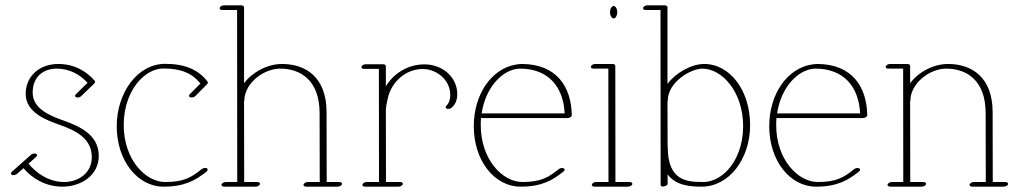

<svg xmlns="http://www.w3.org/2000/svg" viewBox="-20 -697 3862 726"><path d="M77.1 -342.3C77.1 -271 155.8 -242.7 205.1 -225.1C260.7 -205.1 327.1 -176.8 327.1 -103C327.1 -41.5 275.4 -8.8 222.2 -8.8C166.5 -8.8 117.7 -41 87.9 -78.1L116.7 -104C121.6 -108.4 121.1 -113.8 115.7 -115.7C110.4 -117.7 102.1 -116.2 97.2 -111.8L24.9 -47.4C22.5 -45.4 21.5 -43 21.5 -41C21.5 -31.2 39.1 -34.7 44.4 -39.6L68.8 -61C100.1 -24.4 150.4 8.8 215.8 8.8C285.6 8.8 353.5 -33.2 353.5 -107.4C353.5 -189 278.3 -220.2 221.7 -240.7C171.9 -258.3 103.5 -284.7 103.5 -346.7C103.5 -406.7 143.6 -437.5 194.3 -437.5C243.7 -437.5 283.7 -414.1 311 -383.8L266.6 -340.3C262.2 -335.9 263.2 -331.1 268.6 -329.1C273.9 -327.1 282.7 -329.1 287.1 -333.5L336.9 -381.8C339.8 -384.8 340.3 -388.7 338.4 -391.1C309.6 -424.8 264.2 -455.1 200.7 -455.1C126.5 -455.1 77.1 -406.7 77.1 -342.3Z M421.4 -219.7C421.4 -88.9 500.5 8.8 598.1 8.8C677.2 8.8 719.2 -14.6 761.7 -48.8C764.2 -50.8 765.1 -53.2 765.1 -55.2C765.1 -65.4 749 -62.5 742.7 -57.6C703.1 -25.4 674.3 -8.8 604.5 -8.8C529.3 -8.8 447.8 -94.7 447.8 -224.1C447.8 -259.3 453.6 -291.5 463.9 -319.8C491.7 -396 547.9 -438 598.1 -438C663.1 -438 706.1 -420.9 737.8 -381.3L697.3 -340.3C692.9 -335.9 693.8 -331.1 699.7 -329.1C705.6 -327.1 713.9 -329.1 718.3 -333.5L763.7 -379.4C765.1 -380.9 766.1 -383.3 766.1 -385.3C766.1 -386.2 765.6 -387.2 765.1 -388.2C730.5 -433.6 679.2 -455.6 604.5 -455.6C499.5 -455.6 421.4 -345.7 421.4 -219.7Z M810.5 -665.5C810.5 -661.6 814.5 -659.2 820.3 -659.2H876.5L877 -8.8H834C827.1 -8.8 819.8 -4.9 817.9 0C815.9 4.9 820.8 8.8 827.6 8.8H946.8C953.6 8.8 960.9 4.9 962.9 0C964.8 -4.9 960 -8.8 953.1 -8.8H903.3L902.8 -313.5C903.3 -314.5 903.8 -314.9 903.8 -315.9C903.8 -326.7 905.8 -337.9 909.7 -348.1C928.7 -400.4 988.3 -437.5 1039.6 -437.5C1112.8 -437.5 1188.5 -397 1188.5 -268.6L1189 -8.8H1144C1137.2 -8.8 1129.9 -4.9 1127.9 0C1126 4.9 1130.9 8.8 1137.7 8.8H1256.8C1263.7 8.8 1273.4 4.4 1273.4 -2C1273.4 -5.9 1269 -8.8 1263.2 -8.8H1215.3L1214.8 -272.9C1214.8 -405.3 1135.7 -455.1 1046.4 -455.1C990.2 -455.1 934.1 -423.8 902.8 -382.3V-669.9C902.8 -673.3 898.4 -676.8 892.6 -676.8H826.7C819.8 -676.8 810.5 -672.4 810.5 -665.5Z M1346.7 -442.9C1346.7 -439 1350.6 -436.5 1356.4 -436.5H1412.6L1413.1 -8.8H1366.2C1359.4 -8.8 1352.5 -4.9 1350.6 0C1348.6 4.9 1353 8.8 1359.9 8.8H1486.8C1493.7 8.8 1501 4.9 1502.9 0C1504.9 -4.9 1500 -8.8 1493.2 -8.8H1439.5L1439 -282.7C1439 -293.5 1446.8 -329.6 1450.7 -341.3C1471.7 -399.4 1522.5 -436 1578.6 -436C1630.9 -436 1682.6 -395.5 1682.6 -337.4C1682.6 -319.3 1676.3 -304.7 1668.5 -297.9C1663.6 -293.5 1664.1 -288.6 1669.4 -286.1C1674.8 -283.7 1683.1 -285.6 1688 -290C1703.6 -303.7 1709 -321.3 1709 -341.3C1709 -404.3 1654.3 -453.6 1585 -453.6C1520.5 -453.6 1467.8 -418 1439 -370.6V-447.3C1439 -450.7 1434.6 -454.1 1428.7 -454.1H1362.8C1356 -454.1 1346.7 -449.7 1346.7 -442.9Z M1801.3 -268.1C1816.4 -369.1 1880.4 -431.6 1938.5 -437C1941.4 -437.5 1944.8 -437.5 1947.8 -437.5C2053.7 -436.5 2109.9 -369.6 2115.2 -268.1ZM1798.8 -250.5H2125.5C2132.8 -250.5 2140.6 -254.9 2142.1 -259.8V-261.7C2140.1 -371.1 2083 -454.1 1954.6 -455.1C1947.3 -455.1 1939.5 -454.1 1932.1 -453.1C1839.8 -438.5 1771.5 -341.8 1771.5 -219.7C1771.5 -88.4 1850.6 8.8 1948.2 8.8C2027.3 8.8 2068.8 -14.6 2111.3 -48.8C2116.2 -52.7 2116.2 -58.1 2111.3 -60.5C2106.4 -63 2097.7 -61.5 2092.8 -57.6C2053.2 -25.4 2024.4 -8.8 1955.1 -8.8C1879.9 -8.8 1797.9 -94.2 1797.9 -223.6C1797.9 -232.9 1797.9 -241.7 1798.8 -250.5Z M2286.6 -650.9C2286.6 -638.2 2293 -627.4 2300.3 -627.4C2307.6 -627.4 2314 -638.2 2314 -650.9C2314 -663.6 2307.6 -674.3 2300.3 -674.3C2293 -674.3 2286.6 -663.6 2286.6 -650.9ZM2214.4 -443.8C2214.4 -439.9 2218.3 -437.5 2224.1 -437.5H2280.3L2280.8 -8.8H2233.9C2227.1 -8.8 2220.2 -4.9 2218.3 0C2216.3 4.9 2220.7 8.8 2227.5 8.8H2354.5C2361.3 8.8 2371.1 4.4 2371.1 -2C2371.1 -5.9 2366.7 -8.8 2360.8 -8.8H2307.1L2306.6 -448.2C2306.6 -451.7 2302.2 -455.1 2296.4 -455.1H2230.5C2223.6 -455.1 2214.4 -450.7 2214.4 -443.8Z M2411.6 -665.5C2411.6 -661.6 2415.5 -659.2 2421.4 -659.2H2477.5L2478 2C2478 6.5 2482 8.3 2486.8 8.3C2494.5 8.3 2504.4 3.7 2504.4 -2V-37.6C2534.7 3.4 2585.9 8.8 2632.8 8.8C2737.8 8.8 2816.4 -97.2 2816.4 -223.6C2816.4 -354.5 2740.7 -455.1 2642.6 -455.1C2595.2 -455.1 2536.6 -422.9 2503.9 -379.9V-669.9C2503.9 -673.3 2499.5 -676.8 2493.7 -676.8H2427.7C2420.9 -676.8 2411.6 -672.4 2411.6 -665.5ZM2635.7 -437.5C2710.4 -437.5 2790 -349.6 2790 -219.7C2790 -185.1 2784.2 -152.8 2773.9 -125C2746.1 -48.8 2689.9 -8.8 2639.2 -8.8C2576.2 -8.8 2504.9 -13.7 2504.9 -141.1C2504.9 -142.1 2504.9 -143.1 2504.4 -143.6L2503.9 -313.5C2504.4 -314.5 2504.9 -314.9 2504.9 -315.9C2504.9 -387.7 2593.3 -437.5 2635.7 -437.5Z M2918.5 -268.1C2933.6 -369.1 2997.6 -431.6 3055.7 -437C3058.6 -437.5 3062 -437.5 3064.9 -437.5C3170.9 -436.5 3227.1 -369.6 3232.4 -268.1ZM2916 -250.5H3242.7C3250 -250.5 3257.8 -254.9 3259.3 -259.8V-261.7C3257.3 -371.1 3200.2 -454.1 3071.8 -455.1C3064.5 -455.1 3056.6 -454.1 3049.3 -453.1C2957 -438.5 2888.7 -341.8 2888.7 -219.7C2888.7 -88.4 2967.8 8.8 3065.4 8.8C3144.5 8.8 3186 -14.6 3228.5 -48.8C3233.4 -52.7 3233.4 -58.1 3228.5 -60.5C3223.6 -63 3214.8 -61.5 3210 -57.6C3170.4 -25.4 3141.6 -8.8 3072.3 -8.8C2997.1 -8.8 2915 -94.2 2915 -223.6C2915 -232.9 2915 -241.7 2916 -250.5Z M3329.1 -443.8C3329.1 -439.9 3333 -437.5 3338.9 -437.5H3395L3395.5 -8.8H3352.5C3345.7 -8.8 3338.4 -4.9 3336.4 0C3334.5 4.9 3339.4 8.8 3346.2 8.8H3465.3C3472.2 8.8 3479.5 4.9 3481.4 0C3483.4 -4.9 3478.5 -8.8 3471.7 -8.8H3421.9L3421.4 -313C3421.9 -314 3422.4 -314.9 3422.4 -315.9C3422.4 -326.7 3424.3 -337.9 3428.2 -348.1C3447.3 -400.4 3506.8 -437.5 3558.1 -437.5C3631.3 -437.5 3707 -397 3707 -268.6L3707.5 -8.8H3662.6C3655.8 -8.8 3648.4 -4.9 3646.5 0C3644.5 4.9 3649.4 8.8 3656.2 8.8H3775.4C3782.2 8.8 3792 4.4 3792 -2C3792 -5.9 3787.6 -8.8 3781.7 -8.8H3733.9L3733.4 -272.9C3733.4 -405.3 3654.3 -455.1 3564.9 -455.1C3508.8 -455.1 3452.6 -424.3 3421.4 -382.3V-448.2C3421.4 -451.7 3417 -455.1 3411.1 -455.1H3345.2C3338.4 -455.1 3329.1 -450.7 3329.1 -443.8Z"/></svg>

Font: WireWyrm
Style: Light
Weight: 200
Version: Version 001.000